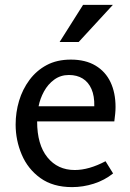

<svg xmlns="http://www.w3.org/2000/svg" viewBox="-20 -753 534 786"><path d="M270 -509Q330 -509 371 -484.5Q412 -460 432.5 -416.5Q453 -373 453 -315Q453 -301 451.5 -286.5Q450 -272 448 -256H132Q132 -161 174 -109Q216 -57 286 -57Q315 -57 346.5 -66Q378 -75 412 -93L443 -43Q408 -15 364 -1Q320 13 275 13Q197 13 145.5 -24Q94 -61 69 -120Q44 -179 44 -243Q44 -293 58 -340Q72 -387 100.5 -425.5Q129 -464 171 -486.5Q213 -509 270 -509ZM262 -446Q228 -446 202 -427Q176 -408 160 -378.5Q144 -349 138 -318H366Q367 -360 354.5 -388.5Q342 -417 318.5 -431.5Q295 -446 262 -446ZM320 -733H442L302 -581H224Z"/></svg>

Font: Rosario Light Light
Style: Regular
Weight: 300
Version: Version 1.101; ttfautohint (v1.8.1.43-b0c9)